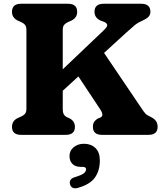

<svg xmlns="http://www.w3.org/2000/svg" viewBox="-20 -720 871 1025"><path d="M315 -140.5Q315 -119 320.8 -109.2Q326.5 -99.5 340 -93L350 -89Q380 -73.5 380 -43Q380 0 330.5 0H93Q44 0 44 -43Q44 -74.5 74 -89.5L92 -97.5Q105 -103 113 -112Q121 -121 121 -140.5V-559.5Q121 -579 113 -588Q105 -597 92 -602.5L74 -610.5Q44 -625.5 44 -657Q44 -700 93 -700H342.5Q392 -700 392 -657Q392 -625.5 362 -610.5L344 -602.5Q331 -597 323 -588Q315 -579 315 -559.5V-350L531.5 -556Q553 -576 552.5 -586Q552 -596 535.5 -603.5L515 -611Q484.5 -626 484.5 -657Q484.5 -700 534 -700H733.5Q783 -700 783 -657Q783 -639.5 770.5 -628.2Q758 -617 733.5 -606.5Q715.5 -599 701 -587Q686.5 -575 653 -545L535.5 -437.5L744.5 -128.5Q756 -111.5 767 -105.2Q778 -99 787 -94.5Q806 -85 813.8 -72.2Q821.5 -59.5 821.5 -43Q821.5 0 772 0H525.5Q476 0 476 -43Q476 -60 483.2 -70.2Q490.5 -80.5 502 -87L517 -93Q537 -103.5 514.5 -137L398.5 -312L315 -235.5ZM413 171Q382.5 171 366.8 155.2Q351 139.5 351 113.5Q351 84 373.5 65.8Q396 47.5 428 47.5Q465.5 47.5 489.2 70Q513 92.5 513 137Q513 190.5 486.8 227.8Q460.5 265 395.5 283Q378 288 367.2 282Q356.5 276 353.5 263Q347.5 235.5 379 226Q416.5 214.5 428 204.8Q439.5 195 439.5 184Q439.5 171 422.5 171Z"/></svg>

Font: Fraunces 9pt SuperSoft
Style: Bold
Weight: 700
Version: Version 1.000;[b76b70a41]